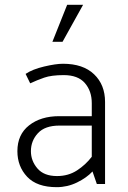

<svg xmlns="http://www.w3.org/2000/svg" viewBox="-20 -762 530 795"><path d="M258 -742H324L239 -589H197ZM216 -33Q263 -33 299 -56.5Q335 -80 360 -113V-242H226Q166 -242 137 -210.5Q108 -179 108 -136Q108 -96 135 -64.5Q162 -33 216 -33ZM241 -498Q324 -498 369.5 -454.5Q415 -411 415 -340V0H381L363 -52Q339 -26 299 -6.5Q259 13 215 13Q133 13 92.5 -30Q52 -73 52 -136Q52 -205 100.5 -243Q149 -281 225 -281H360V-335Q360 -385 331.5 -418Q303 -451 244 -451Q193 -451 163 -440.5Q133 -430 105 -417L86 -456Q114 -475 162.5 -486.5Q211 -498 241 -498Z"/></svg>

Font: Palanquin ExtraLight
Style: Regular
Weight: 275
Designer: Pria Ravichandran
Version: Version 1.001